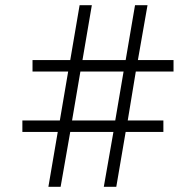

<svg xmlns="http://www.w3.org/2000/svg" viewBox="-20 -718 753 738"><path d="M416 -211H250L213 0H166L202 -211H66V-255H210L242 -443H105V-487H250L286 -698H333L297 -487H463L499 -698H547L510 -487H647V-443H502L471 -255H608V-211H463L427 0H379ZM423 -255 455 -443H289L257 -255Z"/></svg>

Font: IBM Plex Sans Devanagari Light
Style: Regular
Weight: 300
Designer: Mike Abbink, Paul van der Laan, Pieter van Rosmalen, Erin McLaughlin
Foundry: Bold Monday
Version: Version 1.1